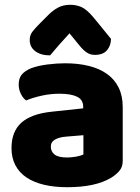

<svg xmlns="http://www.w3.org/2000/svg" viewBox="-20 -765 584 801"><path d="M260 -108Q277 -108 297.5 -111.5Q318 -115 328 -121V-201L256 -195Q228 -193 210 -183Q192 -173 192 -153Q192 -133 207.5 -120.5Q223 -108 260 -108ZM252 -501Q306 -501 350.5 -490Q395 -479 426.5 -456.5Q458 -434 475 -399.5Q492 -365 492 -318V-94Q492 -68 477.5 -51.5Q463 -35 443 -23Q378 16 260 16Q207 16 164.5 6Q122 -4 91.5 -24Q61 -44 44.5 -75Q28 -106 28 -147Q28 -216 69 -253Q110 -290 196 -299L327 -313V-320Q327 -349 301.5 -361.5Q276 -374 228 -374Q191 -374 154.5 -366Q118 -358 89 -346Q76 -355 67 -373.5Q58 -392 58 -412Q58 -438 70.5 -453.5Q83 -469 109 -480Q138 -491 177.5 -496Q217 -501 252 -501ZM270 -626Q257 -611 246.5 -600Q236 -589 227 -578.5Q218 -568 209 -557.5Q200 -547 189 -534Q150 -534 127 -551.5Q104 -569 104 -598Q104 -618 115 -632.5Q126 -647 148 -669L182 -703Q201 -722 222.5 -733.5Q244 -745 273 -745Q299 -745 321 -735Q343 -725 372 -690L443 -603Q443 -575 426.5 -555.5Q410 -536 376 -536Q356 -536 341 -546.5Q326 -557 310 -577Z"/></svg>

Font: Baloo Da 2 ExtraBold
Style: Regular
Weight: 800
Designer: Noopur Datye, Sulekha Rajkumar and Ek Type
Foundry: Ek Type
Version: Version 1.640;hotconv 1.0.111;makeotfexe 2.5.65597; ttfautoh